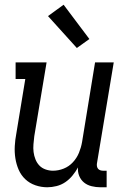

<svg xmlns="http://www.w3.org/2000/svg" viewBox="-20 -784 540 812"><path d="M180 8Q154 8 129.5 -0.5Q105 -9 87 -26Q69 -43 59 -66Q49 -89 45 -114.5Q41 -140 42.5 -166.5Q44 -193 49 -219L87 -450H46V-520H177L125 -208Q123 -191 121.5 -174Q120 -157 122 -141Q124 -125 130 -110Q136 -95 146.5 -84Q157 -73 172.5 -67.5Q188 -62 204 -62Q227 -62 249.5 -71Q272 -80 288.5 -98Q305 -116 314 -138Q323 -160 327 -183L382 -520H461L390 -93Q389 -87 390 -81Q391 -75 394.5 -70.5Q398 -66 404 -64Q410 -62 416 -62H431V8H404Q386 8 367.5 3.5Q349 -1 335.5 -12Q322 -23 315 -40Q308 -57 310 -76Q300 -58 286.5 -41.5Q273 -25 256 -13.5Q239 -2 219 3Q199 8 180 8ZM305 -581 183 -716 249 -764 358 -619Z"/></svg>

Font: Iosevka Gothic
Style: Italic
Weight: 400
Italic angle: -9°
Monospace: yes
Designer: Belleve Invis
Foundry: Belleve Invis
Version: Version 15.5.1; ttfautohint (v1.8.4)